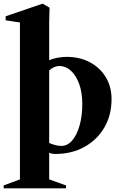

<svg xmlns="http://www.w3.org/2000/svg" viewBox="-46 -828 654 1050"><path d="M-26 202V186L63 153V-705L-15 -717V-739L187 -808L225 -786L223 -708V-498Q241 -507 267 -512Q293 -517 318 -517Q390 -517 445.5 -487.5Q501 -458 532.5 -406Q564 -354 564 -286Q564 -198 524.5 -130.5Q485 -63 415.5 -24.5Q346 14 256 14Q247 14 237.5 12Q228 10 223 7V153L315 186V202ZM289 -30Q323 -30 348.5 -59.5Q374 -89 389 -141Q404 -193 404 -260Q404 -321 387.5 -367.5Q371 -414 342.5 -440.5Q314 -467 277 -467Q264 -467 248.5 -460Q233 -453 223 -443V-46Q237 -40 255 -35Q273 -30 289 -30Z"/></svg>

Font: Wittgenstein Extrabold
Style: Regular
Weight: 800
Designer: Jörg Drees
Foundry: Jörg Drees
Version: Version 1.303; ttfautohint (v1.8.4.7-5d5b)